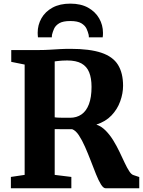

<svg xmlns="http://www.w3.org/2000/svg" viewBox="-20 -1012 769 1032"><path d="M38.5 0V-61L112.5 -72V-665L40.5 -679.5V-743H189Q221 -743 247.8 -744.8Q274.5 -746.5 300.8 -748Q327 -749.5 358.5 -749.5Q462.5 -749.5 524.8 -728.5Q587 -707.5 614.2 -663.5Q641.5 -619.5 641.5 -551Q641.5 -510 626.2 -467.5Q611 -425 579.5 -391.8Q548 -358.5 498 -342.5Q526 -332.5 548.5 -309.5Q571 -286.5 589.2 -256.8Q607.5 -227 622.5 -195.5Q637.5 -164 650.2 -136.8Q663 -109.5 674.8 -91.5Q686.5 -73.5 698.5 -70.5L728.5 -60.5V0H548Q535.5 0 522.5 -21Q509.5 -42 496 -75.8Q482.5 -109.5 467.8 -148Q453 -186.5 437 -222.8Q421 -259 404 -284.8Q387 -310.5 368 -317.5Q358.5 -317.5 345.5 -317.5Q332.5 -317.5 319.2 -317.5Q306 -317.5 294.2 -317.8Q282.5 -318 274 -318V-72L363.5 -61V0ZM356.5 -379Q392 -379 418 -397Q444 -415 458 -452Q472 -489 472 -545Q472 -592 459.2 -623.5Q446.5 -655 417.8 -671Q389 -687 341 -687Q326.5 -687 314.2 -686.2Q302 -685.5 292 -684.2Q282 -683 274 -682V-381.5Q282.5 -380 299 -379.5Q315.5 -379 332 -379Q348.5 -379 356.5 -379ZM358 -992.5Q414.5 -992.5 453.5 -970.8Q492.5 -949 513 -913.2Q533.5 -877.5 533.5 -835.5Q533.5 -829 533.2 -823Q533 -817 532 -811.5H457.5Q457.5 -813.5 457.5 -817.2Q457.5 -821 456.5 -825Q453 -840.5 445.2 -857.5Q437.5 -874.5 417.5 -886.8Q397.5 -899 358 -899Q318 -899 298 -886.8Q278 -874.5 270.5 -857.2Q263 -840 259.5 -825Q259 -821 258.8 -817.2Q258.5 -813.5 258.5 -811.5H184Q183.5 -817 183 -823.2Q182.5 -829.5 182.5 -836Q182.5 -878 202.8 -913.8Q223 -949.5 262.2 -971Q301.5 -992.5 358 -992.5Z"/></svg>

Font: Merriweather 24pt ExtraBold
Style: Regular
Weight: 800
Version: Version 2.100